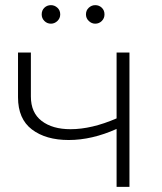

<svg xmlns="http://www.w3.org/2000/svg" viewBox="-20 -726 631 746"><path d="M247 -182Q158 -182 104 -223Q50 -264 50 -348V-522H100V-351Q100 -288 142 -256Q184 -224 254 -224Q336 -224 433 -266V-522H483V0H433V-225Q337 -182 247 -182ZM350 -634Q336 -634 325 -644.5Q314 -655 314 -670Q314 -686 325 -696Q336 -706 350 -706Q365 -706 375.5 -696Q386 -686 386 -670Q386 -655 375.5 -644.5Q365 -634 350 -634ZM178 -634Q163 -634 152.5 -644.5Q142 -655 142 -670Q142 -686 152.5 -696Q163 -706 178 -706Q192 -706 203 -696Q214 -686 214 -670Q214 -655 203 -644.5Q192 -634 178 -634Z"/></svg>

Font: Montserrat Light
Style: Regular
Weight: 300
Designer: Julieta Ulanovsky
Foundry: Julieta Ulanovsky
Version: Version 9.000; ttfautohint (v1.8.4.7-5d5b)